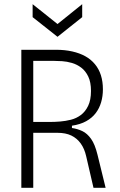

<svg xmlns="http://www.w3.org/2000/svg" viewBox="-20 -898 576 918"><path d="M82 0V-660H248Q290 -660 325.5 -652Q361 -644 388 -629Q415 -614 434 -591Q453 -568 462.5 -538Q472 -508 472 -471Q472 -438 463.5 -409Q455 -380 437.5 -357Q420 -334 392 -318.5Q364 -303 324 -297V-286Q351 -282 374 -271Q397 -260 415.5 -234Q434 -208 446 -159L485 0H427L392 -151Q384 -187 366 -212Q348 -237 321 -250Q294 -263 255 -263H139V0ZM139 -315H223Q242 -315 267.5 -317Q293 -319 319 -325.5Q345 -332 366.5 -348Q388 -364 401.5 -392Q415 -420 415 -463Q415 -505 402 -532Q389 -559 368.5 -574.5Q348 -590 324 -597Q300 -604 277 -605.5Q254 -607 236 -607H139ZM136 -878 255 -783 373 -878V-816L255 -722L136 -816Z"/></svg>

Font: Bricolage Grotesque SemiCondensed ExtraLight
Style: Regular
Weight: 250
Width: 4
Designer: Mathieu Triay
Foundry: Atelier Triay
Version: Version 1.000;gftools[0.9.30]